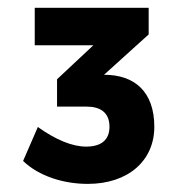

<svg xmlns="http://www.w3.org/2000/svg" viewBox="-20 -736 428 483"><path d="M354 -649.4V-716.3H67.4V-622.1H214.8L123.5 -536.6V-467.8H197.8C230.5 -467.8 255.4 -454.6 255.4 -417C255.4 -383.8 234.4 -367.2 196.8 -367.2C162.1 -367.2 121.1 -383.8 75.2 -416.5L38.1 -331.1C77.6 -293 139.6 -273.4 200.7 -273.4C302.7 -273.4 368.2 -332 368.2 -417C368.2 -505.4 318.4 -547.9 242.2 -547.9H241.7Z"/></svg>

Font: Winston
Style: Bold
Weight: 700
Designer: Vernon Adams, Kim Jin-seong, David Berlow, Cristiano Sobral
Foundry: The Winston Project Authors
Version: Version 3.004